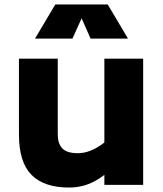

<svg xmlns="http://www.w3.org/2000/svg" viewBox="-20 -829 732 861"><path d="M65 0ZM622 -566V0H448V-45Q411 -16 372.5 -2Q334 12 290 12Q177 12 121 -45Q65 -102 65 -226V-566H239V-226Q239 -185 259.5 -163.5Q280 -142 329 -142Q387 -142 448 -190V-566ZM386 -656 346 -747 305 -656H137L228 -809H463L554 -656Z"/></svg>

Font: Biryani Heavy
Style: Regular
Weight: 900
Designer: Dan Reynolds and Mathieu Réguer
Foundry: Dan Reynolds and Mathieu Réguer
Version: Version 1.003; ttfautohint (v1.1) -l 5 -r 5 -G 72 -x 0 -D la